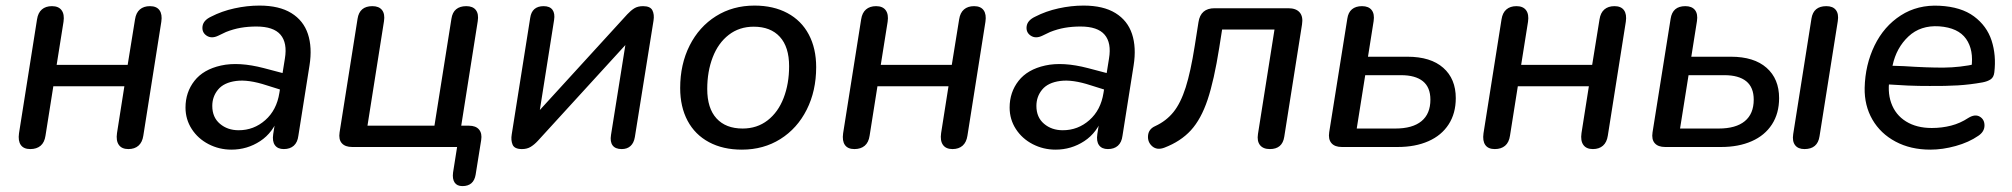

<svg xmlns="http://www.w3.org/2000/svg" viewBox="-20 -516 7064 674"><path d="M46.7 -48.1 110 -448.1Q113.5 -471.2 127 -482.8Q140.5 -494.4 162.4 -494.4Q185.6 -494.4 196.2 -480.1Q206.8 -465.7 203 -439.7L178.9 -288.4H428.2L454 -448.1Q457.5 -471.2 471 -482.8Q484.5 -494.4 506.4 -494.4Q529.6 -494.4 539.9 -480.1Q550.2 -465.7 546.3 -439.7L483.1 -39.7Q479.6 -16.5 466.1 -4.6Q452.6 7.3 430.7 7.3Q407.5 7.3 397.2 -7.4Q386.8 -22 390.7 -48.7L416.6 -213.2H167.2L139.7 -39.7Q136.2 -15.9 122.4 -4.3Q108.6 7.3 86.3 7.3Q63.1 7.3 53 -7.1Q42.9 -21.4 46.7 -48.1Z M631.2 -138.4Q631.2 -192 662.5 -232.1Q693.9 -272.3 756 -286Q818.2 -299.8 906.2 -276.9L986.6 -255.7L977.9 -197.1L916 -216.5Q851.8 -237.6 808.8 -231.8Q765.8 -226.1 745.5 -201.5Q725.2 -177 725.2 -144.1Q725.2 -104.2 752 -81.5Q778.7 -58.8 817.8 -58.8Q871 -58.8 911.1 -94.2Q951.2 -129.5 960.7 -189.7L980.1 -310.6Q989.2 -365.5 964.7 -394.2Q940.2 -422.9 880 -422.9Q850.8 -422.9 824.8 -418.4Q798.8 -413.8 773.4 -403.7Q762.9 -398.8 746.4 -390.8Q722.8 -379.3 705.5 -390.7Q688.2 -402.1 690.9 -423.4Q693.6 -444.6 720.8 -457.4Q758.5 -476.9 802.9 -486.6Q847.3 -496.4 890.8 -496.4Q960.1 -496.4 1002.7 -470.1Q1045.3 -443.9 1060.9 -396.7Q1076.5 -349.5 1066.5 -286.3L1027.4 -39.4Q1024.5 -16.3 1011.3 -4.5Q998.1 7.3 976.2 7.3Q954.9 7.3 945.1 -6.3Q935.2 -19.9 939.1 -45.3L951 -121L959.1 -108.5Q938.9 -50.4 893.3 -20.6Q847.7 9.3 792.3 9.3Q749.4 9.3 712.1 -10Q674.9 -29.3 653.1 -63.1Q631.2 -97 631.2 -138.4Z M1570.4 89.8 1584.6 0H1216.4Q1191.5 0 1179.9 -13.3Q1168.2 -26.5 1172.1 -51.4L1235.2 -450.2Q1242 -494.4 1287.2 -494.4Q1310.3 -494.4 1321.1 -480.7Q1331.8 -467 1328 -441.8L1270 -74.8H1505.1L1564.7 -450.2Q1568 -472.5 1581.2 -483.4Q1594.4 -494.4 1616.9 -494.4Q1640 -494.4 1650.5 -480.7Q1661 -467 1657.1 -441.8L1595.8 -53.7L1572.6 -74.8H1626Q1650.3 -74.8 1661.6 -61.3Q1673 -47.7 1669.1 -24L1649.7 97Q1643 137.3 1603.3 137.3Q1584.3 137.3 1575.9 124.7Q1567.5 112.1 1570.4 89.8Z M1776.4 -44.3 1841.2 -453.1Q1844.1 -473.7 1856 -484.1Q1868 -494.4 1888.3 -494.4Q1910.2 -494.4 1919.5 -481.5Q1928.8 -468.6 1925 -445.3L1869.1 -92.1H1840.6L2182.2 -466Q2194.5 -479.2 2206.7 -486.8Q2219 -494.4 2237.4 -494.4Q2262.7 -494.4 2270.1 -479.9Q2277.6 -465.3 2274.1 -443.4L2208.6 -34.7Q2205.1 -14 2193.3 -3.4Q2181.6 7.3 2162.5 7.3Q2140 7.3 2130.5 -5.6Q2121 -18.5 2124.9 -42.4L2181.3 -395.6H2209.8L1868.2 -21.8Q1856 -8.5 1843.1 -0.6Q1830.2 7.3 1812.2 7.3Q1785.9 7.3 1779.4 -8.2Q1772.9 -23.7 1776.4 -44.3Z M2367.7 -206.9Q2367.7 -290.3 2400.9 -356.2Q2434.1 -422 2493.3 -459.2Q2552.5 -496.4 2628.5 -496.4Q2695 -496.4 2744.1 -470.1Q2793.1 -443.9 2819.1 -395Q2845.1 -346.1 2845.1 -280.2Q2845.1 -196.9 2811.9 -131Q2778.7 -65.1 2719.5 -27.9Q2660.3 9.3 2584.3 9.3Q2517.8 9.3 2468.8 -17Q2419.7 -43.3 2393.7 -92.1Q2367.7 -141 2367.7 -206.9ZM2750.1 -283.5Q2750.1 -351.1 2717.6 -386.7Q2685.1 -422.3 2625.9 -422.3Q2575.2 -422.3 2538.2 -393.6Q2501.2 -365 2482 -315.1Q2462.7 -265.2 2462.7 -203.6Q2462.7 -136 2495.2 -100.4Q2527.7 -64.8 2586.9 -64.8Q2637.6 -64.8 2674.6 -93.5Q2711.6 -122.2 2730.8 -172Q2750.1 -221.9 2750.1 -283.5Z M2939.7 -48.1 3003 -448.1Q3006.5 -471.2 3020 -482.8Q3033.5 -494.4 3055.4 -494.4Q3078.6 -494.4 3089.2 -480.1Q3099.8 -465.7 3096 -439.7L3071.9 -288.4H3321.2L3347 -448.1Q3350.5 -471.2 3364 -482.8Q3377.5 -494.4 3399.4 -494.4Q3422.6 -494.4 3432.9 -480.1Q3443.2 -465.7 3439.3 -439.7L3376.1 -39.7Q3372.6 -16.5 3359.1 -4.6Q3345.6 7.3 3323.7 7.3Q3300.5 7.3 3290.2 -7.4Q3279.8 -22 3283.7 -48.7L3309.6 -213.2H3060.2L3032.7 -39.7Q3029.2 -15.9 3015.4 -4.3Q3001.6 7.3 2979.3 7.3Q2956.1 7.3 2946 -7.1Q2935.9 -21.4 2939.7 -48.1Z M3524.2 -138.4Q3524.2 -192 3555.5 -232.1Q3586.9 -272.3 3649 -286Q3711.2 -299.8 3799.2 -276.9L3879.6 -255.7L3870.9 -197.1L3809 -216.5Q3744.8 -237.6 3701.8 -231.8Q3658.8 -226.1 3638.5 -201.5Q3618.2 -177 3618.2 -144.1Q3618.2 -104.2 3645 -81.5Q3671.7 -58.8 3710.8 -58.8Q3764 -58.8 3804.1 -94.2Q3844.2 -129.5 3853.7 -189.7L3873.1 -310.6Q3882.2 -365.5 3857.7 -394.2Q3833.2 -422.9 3773 -422.9Q3743.8 -422.9 3717.8 -418.4Q3691.8 -413.8 3666.4 -403.7Q3655.9 -398.8 3639.4 -390.8Q3615.8 -379.3 3598.5 -390.7Q3581.2 -402.1 3583.9 -423.4Q3586.6 -444.6 3613.8 -457.4Q3651.5 -476.9 3695.9 -486.6Q3740.3 -496.4 3783.8 -496.4Q3853.1 -496.4 3895.7 -470.1Q3938.3 -443.9 3953.9 -396.7Q3969.5 -349.5 3959.5 -286.3L3920.4 -39.4Q3917.5 -16.3 3904.3 -4.5Q3891.1 7.3 3869.2 7.3Q3847.9 7.3 3838.1 -6.3Q3828.2 -19.9 3832.1 -45.3L3844 -121L3852.1 -108.5Q3831.9 -50.4 3786.3 -20.6Q3740.7 9.3 3685.3 9.3Q3642.4 9.3 3605.1 -10Q3567.9 -29.3 3546.1 -63.1Q3524.2 -97 3524.2 -138.4Z M4396 -45.6 4454 -412.3H4270.1L4260.1 -348.8Q4242 -234.1 4219.1 -165.8Q4196.2 -97.6 4160.5 -58.6Q4124.7 -19.5 4067.4 2.4Q4041.7 12.1 4024.8 -2.5Q4008 -17.2 4010.1 -40.1Q4012.1 -63 4035.2 -73.3Q4074 -91.2 4099.3 -122.6Q4124.6 -153.9 4142.2 -209Q4159.7 -264 4174 -354.8L4187.2 -438.4Q4194.6 -487.1 4243.7 -487.1H4502.5Q4529.9 -487.1 4542.5 -472.3Q4555.1 -457.5 4550.6 -430.1L4488.3 -35.9Q4481.6 7.3 4437.8 7.3Q4414 7.3 4403 -6.8Q4392.1 -20.8 4396 -45.6Z M4646.1 -52.1 4709.6 -450.2Q4712.8 -472.5 4726 -483.4Q4739.3 -494.4 4761.2 -494.4Q4784.3 -494.4 4795.1 -480.7Q4805.8 -467 4802 -441.8L4782.2 -316.9H4920.6Q5002.3 -316.9 5046.4 -278Q5090.4 -239.2 5090.4 -171.5Q5090.4 -118.1 5065.3 -79.3Q5040.2 -40.5 4994.2 -20.3Q4948.3 0 4886.4 0H4690.4Q4665.5 0 4653.9 -13.6Q4642.2 -27.2 4646.1 -52.1ZM5001.3 -166.1Q5001.3 -209.5 4975 -230.8Q4948.6 -252.1 4898.3 -252.1H4772.5L4742.7 -64.8H4878.1Q4938.6 -64.8 4970 -90.7Q5001.3 -116.5 5001.3 -166.1Z M5187.7 -48.1 5251 -448.1Q5254.5 -471.2 5268 -482.8Q5281.5 -494.4 5303.4 -494.4Q5326.6 -494.4 5337.2 -480.1Q5347.8 -465.7 5344 -439.7L5319.9 -288.4H5569.2L5595 -448.1Q5598.5 -471.2 5612 -482.8Q5625.5 -494.4 5647.4 -494.4Q5670.6 -494.4 5680.9 -480.1Q5691.2 -465.7 5687.3 -439.7L5624.1 -39.7Q5620.6 -16.5 5607.1 -4.6Q5593.6 7.3 5571.7 7.3Q5548.5 7.3 5538.2 -7.4Q5527.8 -22 5531.7 -48.7L5557.6 -213.2H5308.2L5280.7 -39.7Q5277.2 -15.9 5263.4 -4.3Q5249.6 7.3 5227.3 7.3Q5204.1 7.3 5194 -7.1Q5183.9 -21.4 5187.7 -48.1Z M5781.1 -51.4 5844.6 -450.2Q5851.3 -494.4 5896.2 -494.4Q5919.3 -494.4 5930.1 -480.7Q5940.8 -467 5937 -441.8L5917.2 -316.9H6056.2Q6137.3 -316.9 6181.4 -278Q6225.4 -239.2 6225.4 -171.5Q6225.4 -118.1 6200.3 -79.3Q6175.2 -40.5 6129.2 -20.3Q6083.3 0 6022 0H5825.4Q5800.5 0 5788.9 -13.3Q5777.2 -26.5 5781.1 -51.4ZM6136.3 -166.1Q6136.3 -209.5 6110 -230.8Q6083.6 -252.1 6033.3 -252.1H5907.5L5877.7 -64.8H6013.1Q6073.6 -64.8 6105 -90.7Q6136.3 -116.5 6136.3 -166.1ZM6274.9 -45.3 6339 -450.8Q6345.8 -494.4 6391.2 -494.4Q6414.4 -494.4 6424.8 -480.7Q6435.3 -467 6431.4 -441.8L6367.3 -37.6Q6360.5 7.3 6314.5 7.3Q6291.9 7.3 6281.5 -6.5Q6271 -20.2 6274.9 -45.3Z M6525.7 -207.5Q6527.6 -288.4 6560.4 -356.1Q6593.3 -423.8 6652.6 -461.9Q6711.9 -500 6788.9 -495.8Q6864.5 -491.9 6909.5 -458.5Q6954.5 -425.1 6971.3 -373.7Q6988 -322.2 6980.9 -261.9Q6978.9 -244.7 6968 -237.4Q6957 -230.1 6939.6 -226.8Q6896.6 -219 6853.2 -216.3Q6809.9 -213.7 6753.9 -214.2Q6716.9 -214 6676.6 -215.7Q6636.4 -217.5 6591.3 -220.6L6603.6 -285.8Q6631.1 -284.5 6663.3 -283.8Q6747.5 -278.3 6803.9 -278.7Q6860.3 -279.2 6918.2 -291.8L6900.5 -277.9Q6909.3 -340.3 6881.8 -379.5Q6854.3 -418.7 6787.3 -423.6Q6721.8 -427.8 6679.4 -388Q6637 -348.1 6623.9 -286.9L6615.2 -249.5Q6604 -196.5 6618.9 -154.6Q6633.8 -112.7 6670.9 -89.7Q6707.9 -66.7 6761.3 -66.7Q6796.8 -66.7 6829.1 -75Q6861.4 -83.3 6889.8 -102.1Q6913.2 -116.4 6929.9 -106.5Q6946.7 -96.5 6946.4 -75.1Q6946.1 -53.7 6924.9 -39.4Q6891.3 -16.2 6845.4 -3.5Q6799.5 9.3 6756.4 9.3Q6687 9.3 6634.2 -18.9Q6581.4 -47 6552.9 -96.3Q6524.5 -145.7 6525.7 -207.5Z"/></svg>

Font: SN Pro Thin
Style: Italic
Weight: 200
Italic angle: -9°
Designer: Tobias Whetton
Foundry: Supernotes
Version: Version 1.003;Glyphs 3.3 (3324)